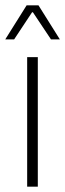

<svg xmlns="http://www.w3.org/2000/svg" viewBox="-24 -701 244 721"><path d="M78 0V-486.5H118V0ZM76 -681H120.5L200.5 -553.5V-553H167.5L99.5 -655H96.5L29 -553H-4V-553.5Z"/></svg>

Font: Anek Odia Medium ExtraLight
Style: Regular
Weight: 250
Version: Version 1.003